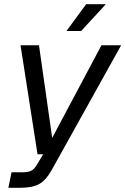

<svg xmlns="http://www.w3.org/2000/svg" viewBox="-20 -746 598 916"><path d="M20 150 35 76H86Q113 76 128 69Q143 62 156 40L186 -10H159L78 -530H166L229 -88L464 -530H558L225 68Q199 114 167 132Q135 150 75 150ZM297 -598 391 -726H485L367 -598Z"/></svg>

Font: Geist Regular
Style: Italic
Weight: 400
Italic angle: -12°
Designer: Basement.studio, Andrés Briganti, Mateo Zaragoza
Foundry: Basement.studio, Vercel, Andrés Briganti, Guido Ferreyra, Mateo Zaragoza
Version: Version 1.500; ttfautohint (v1.8.4.7-5d5b)